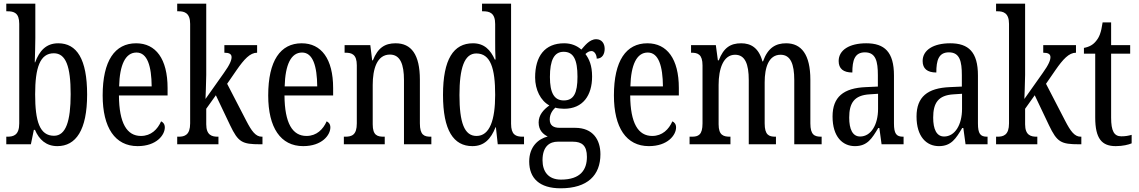

<svg xmlns="http://www.w3.org/2000/svg" viewBox="-20 -780 6156 1038"><path d="M290 10C390 10 451 -76 451 -269C451 -461 395 -546 295 -546C229 -546 193 -505 170 -443H168C169 -474 171 -539 171 -575V-760H14V-719H20C55 -719 84 -711 84 -651V-113C84 -50 54 -41 20 -41H14V0H147L163 -78H169C191 -26 229 10 290 10ZM272 -46C194 -46 170 -125 170 -270C170 -414 196 -492 271 -492C336 -492 362 -421 362 -271C362 -125 336 -46 272 -46Z M724 10C826 10 871 -50 871 -91C871 -109 862 -119 851 -124C832 -81 797 -45 742 -45C666 -45 624 -114 623 -264H886V-304C886 -462 822 -546 716 -546C601 -546 535 -452 535 -264C535 -90 602 10 724 10ZM800 -313H624C627 -430 658 -496 718 -496C777 -496 799 -422 800 -313Z M938 0H1161V-41H1157C1126 -41 1095 -49 1095 -108V-192L1147 -265L1224 -103C1268 -11 1289 0 1387 0H1399V-41H1395C1362 -41 1340 -72 1312 -126L1208 -327L1259 -401C1300 -460 1332 -495 1370 -495V-536H1193V-495C1219 -495 1232 -488 1232 -471C1232 -456 1224 -432 1190 -385L1091 -245C1091 -250 1095 -340 1095 -375V-760H938V-719H946C977 -719 1008 -710 1008 -651V-113C1008 -50 978 -41 946 -41H938Z M1619 10C1721 10 1766 -50 1766 -91C1766 -109 1757 -119 1746 -124C1727 -81 1692 -45 1637 -45C1561 -45 1519 -114 1518 -264H1781V-304C1781 -462 1717 -546 1611 -546C1496 -546 1430 -452 1430 -264C1430 -90 1497 10 1619 10ZM1695 -313H1519C1522 -430 1553 -496 1613 -496C1672 -496 1694 -422 1695 -313Z M1839 0H2060V-41H2055C2020 -41 1995 -48 1995 -108V-321C1995 -405 2017 -485 2088 -485C2144 -485 2164 -432 2164 -347V0H2312V-41H2308C2273 -41 2250 -50 2250 -113V-349C2250 -486 2203 -546 2119 -546C2061 -546 2023 -522 1996 -454H1992L1982 -536H1843V-495H1848C1882 -495 1909 -486 1909 -427V-113C1909 -50 1882 -41 1846 -41H1839Z M2534 10C2598 10 2634 -29 2659 -92H2661L2671 0H2813V-41H2805C2768 -41 2743 -52 2743 -111V-760H2586V-719H2592C2627 -719 2657 -710 2657 -650V-563C2657 -526 2657 -489 2659 -458H2655C2632 -510 2598 -546 2537 -546C2432 -546 2375 -460 2375 -267C2375 -75 2432 10 2534 10ZM2556 -45C2490 -45 2464 -118 2464 -266C2464 -411 2490 -491 2555 -491C2632 -491 2657 -411 2657 -267C2657 -132 2628 -45 2556 -45Z M3011 238C3157 238 3226 167 3226 54C3226 -23 3187 -89 3089 -89H3006C2973 -89 2952 -101 2952 -134C2952 -164 2968 -185 2982 -198C2993 -194 3017 -192 3030 -192C3132 -192 3181 -265 3181 -366C3181 -427 3165 -461 3145 -488C3155 -497 3164 -504 3178 -504C3193 -504 3206 -485 3206 -463C3236 -463 3249 -488 3249 -516C3249 -544 3234 -568 3203 -568C3165 -568 3138 -528 3123 -512C3100 -532 3070 -546 3030 -546C2925 -546 2873 -476 2873 -361C2873 -295 2903 -235 2950 -210C2918 -187 2892 -158 2892 -118C2892 -75 2917 -54 2941 -42C2889 -29 2841 14 2841 93C2841 184 2897 238 3011 238ZM3028 -237C2976 -237 2953 -278 2953 -364C2953 -455 2976 -500 3027 -500C3081 -500 3102 -457 3102 -365C3102 -277 3082 -237 3028 -237ZM3013 191C2943 191 2913 146 2913 86C2913 8 2955 -14 2995 -14H3077C3126 -14 3153 7 3153 68C3153 136 3120 191 3013 191Z M3488 10C3590 10 3635 -50 3635 -91C3635 -109 3626 -119 3615 -124C3596 -81 3561 -45 3506 -45C3430 -45 3388 -114 3387 -264H3650V-304C3650 -462 3586 -546 3480 -546C3365 -546 3299 -452 3299 -264C3299 -90 3366 10 3488 10ZM3564 -313H3388C3391 -430 3422 -496 3482 -496C3541 -496 3563 -422 3564 -313Z M3708 0H3929V-41H3927C3892 -41 3865 -48 3865 -108V-321C3865 -407 3890 -484 3954 -484C4008 -484 4028 -434 4028 -347V0H4175V-41H4172C4137 -41 4114 -50 4114 -113V-335C4114 -414 4135 -484 4200 -484C4254 -484 4274 -434 4274 -347V0H4422V-41H4420C4384 -41 4361 -50 4361 -113V-349C4361 -486 4312 -546 4230 -546C4174 -546 4131 -522 4105 -448H4102C4082 -522 4039 -546 3987 -546C3929 -546 3892 -522 3866 -454H3861L3850 -536H3716V-495H3718C3753 -495 3778 -486 3778 -426V-113C3778 -50 3755 -41 3720 -41H3708Z M4602 10C4669 10 4694 -31 4728 -88H4734L4746 0H4865V-41H4862C4826 -41 4813 -57 4813 -113V-372C4813 -499 4762 -546 4663 -546C4573 -546 4514 -510 4514 -450C4514 -409 4539 -388 4588 -388C4588 -453 4600 -497 4656 -497C4715 -497 4726 -448 4726 -373V-312L4661 -309C4540 -304 4481 -256 4481 -150C4481 -41 4535 10 4602 10ZM4630 -42C4589 -42 4571 -82 4571 -144C4571 -223 4598 -265 4681 -270L4727 -273V-191C4727 -106 4689 -42 4630 -42Z M5056 10C5123 10 5148 -31 5182 -88H5188L5200 0H5319V-41H5316C5280 -41 5267 -57 5267 -113V-372C5267 -499 5216 -546 5117 -546C5027 -546 4968 -510 4968 -450C4968 -409 4993 -388 5042 -388C5042 -453 5054 -497 5110 -497C5169 -497 5180 -448 5180 -373V-312L5115 -309C4994 -304 4935 -256 4935 -150C4935 -41 4989 10 5056 10ZM5084 -42C5043 -42 5025 -82 5025 -144C5025 -223 5052 -265 5135 -270L5181 -273V-191C5181 -106 5143 -42 5084 -42Z M5365 0H5588V-41H5584C5553 -41 5522 -49 5522 -108V-192L5574 -265L5651 -103C5695 -11 5716 0 5814 0H5826V-41H5822C5789 -41 5767 -72 5739 -126L5635 -327L5686 -401C5727 -460 5759 -495 5797 -495V-536H5620V-495C5646 -495 5659 -488 5659 -471C5659 -456 5651 -432 5617 -385L5518 -245C5518 -250 5522 -340 5522 -375V-760H5365V-719H5373C5404 -719 5435 -710 5435 -651V-113C5435 -50 5405 -41 5373 -41H5365Z M6012 10C6051 10 6081 2 6098 -5V-51C6080 -46 6064 -43 6042 -43C6003 -43 5987 -72 5987 -144V-490H6090V-536H5987V-659H5941C5933 -603 5923 -580 5907 -560C5891 -539 5871 -527 5840 -521V-490H5901V-145C5901 -30 5937 10 6012 10Z"/></svg>

Font: Noto Serif Sinhala ExtraCondensed
Style: Regular
Weight: 400
Width: 2
Designer: Jelle Bosma - Monotype Design Team
Foundry: Monotype Imaging Inc.
Version: Version 2.007